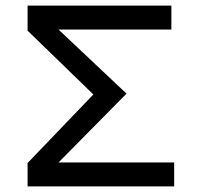

<svg xmlns="http://www.w3.org/2000/svg" viewBox="-20 -669 710 689"><path d="M79 -649H595V-563H190L434 -333L190 -86H605V0H79V-84L315 -330L79 -559Z"/></svg>

Font: Syne Med Modified
Style: Regular
Weight: 500
Designer: Lucas Descroix
Foundry: Bonjour Monde
Version: Version 2.200